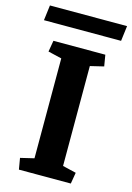

<svg xmlns="http://www.w3.org/2000/svg" viewBox="-153 -888 654 951"><g transform="rotate(15 173.5 -412.5)"><path d="M103 -586.4 33.2 -603 43 -660.6H309.1L318.8 -603L249.5 -586.4V-74.2L318.8 -57.6L309.1 0H43L33.2 -57.6L103 -74.2ZM-19 -825.2H376.5L366.7 -747.1H-28.8Z"/></g></svg>

Font: Noticia Text
Style: Bold
Weight: 700
Designer: JM Sole
Foundry: JM Sole
Version: Version 1.003